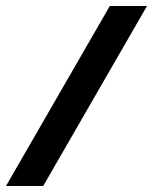

<svg xmlns="http://www.w3.org/2000/svg" viewBox="-25 -582 510 640"><path d="M-5 38 341 -562H465L119 38Z"/></svg>

Font: Genos ExtraBold
Style: Italic
Weight: 800
Italic angle: -8°
Version: Version 1.010